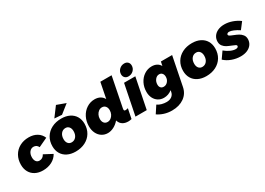

<svg xmlns="http://www.w3.org/2000/svg" viewBox="-3 -1791 4119 2982"><g transform="rotate(-30 2056.0 -300.0)"><path d="M20 -241Q20 -332 60 -402.5Q100 -473 171.5 -512Q243 -551 335 -551Q420 -551 481.5 -514Q543 -477 571 -409L409 -333Q398 -359 377 -373Q356 -387 327 -387Q283 -387 254 -350Q225 -313 225 -255Q225 -208 246 -180.5Q267 -153 304 -153Q365 -153 396 -213L545 -134Q508 -67 437.5 -30Q367 7 277 7Q199 7 141 -23.5Q83 -54 51.5 -110Q20 -166 20 -241Z M956 -775 1115 -717 961 -595 829 -605ZM1195 -300Q1195 -209 1153 -139.5Q1111 -70 1035.5 -31.5Q960 7 863 7Q779 7 716.5 -24Q654 -55 620.5 -112Q587 -169 587 -245Q587 -335 629 -404.5Q671 -474 746.5 -512.5Q822 -551 919 -551Q1003 -551 1065.5 -520Q1128 -489 1161.5 -432.5Q1195 -376 1195 -300ZM792 -254Q792 -206 815.5 -177.5Q839 -149 879 -149Q928 -149 959 -186.5Q990 -224 990 -285Q990 -333 966.5 -362Q943 -391 903 -391Q854 -391 823 -353Q792 -315 792 -254Z M1829 -208Q1827 -192 1827 -188Q1827 -175 1833 -169.5Q1839 -164 1854 -164Q1871 -164 1898 -173L1863 2Q1829 10 1803 10Q1746 10 1706.5 -14Q1667 -38 1650 -82L1644 -99Q1601 -48 1546.5 -20Q1492 8 1439 8Q1380 8 1333 -22Q1286 -52 1259.5 -106Q1233 -160 1233 -230Q1233 -319 1270.5 -392.5Q1308 -466 1373.5 -508.5Q1439 -551 1517 -551Q1573 -551 1614 -528.5Q1655 -506 1678 -463L1733 -742H1935ZM1554 -386Q1522 -386 1495.5 -366.5Q1469 -347 1453 -314.5Q1437 -282 1437 -243Q1437 -197 1459.5 -170.5Q1482 -144 1520 -144Q1552 -144 1579.5 -163.5Q1607 -183 1623 -216Q1639 -249 1639 -288Q1639 -332 1616 -359Q1593 -386 1554 -386Z M2282 -718Q2282 -666 2245 -630.5Q2208 -595 2155 -595Q2116 -595 2092.5 -618.5Q2069 -642 2069 -680Q2069 -732 2106 -767.5Q2143 -803 2196 -803Q2235 -803 2258.5 -779.5Q2282 -756 2282 -718ZM2246 -544 2137 0H1935L2044 -544Z M2225 127 2308 0Q2340 23 2383.5 34.5Q2427 46 2469 46Q2525 46 2561.5 19.5Q2598 -7 2607 -52L2613 -83Q2548 -31 2467 -31Q2411 -31 2367 -58.5Q2323 -86 2298.5 -134.5Q2274 -183 2274 -246Q2274 -331 2309.5 -400.5Q2345 -470 2406.5 -510.5Q2468 -551 2541 -551Q2592 -551 2630 -531Q2668 -511 2690 -472L2705 -544H2906L2804 -32Q2783 79 2695 141Q2607 203 2478 203Q2403 203 2338 182Q2273 161 2225 127ZM2653 -301Q2653 -340 2633 -363Q2613 -386 2580 -386Q2538 -386 2508 -348.5Q2478 -311 2478 -259Q2478 -223 2497 -202.5Q2516 -182 2549 -182Q2592 -182 2622.5 -217Q2653 -252 2653 -301Z M3538 -300Q3538 -209 3496 -139.5Q3454 -70 3378.5 -31.5Q3303 7 3206 7Q3122 7 3059.5 -24Q2997 -55 2963.5 -112Q2930 -169 2930 -245Q2930 -335 2972 -404.5Q3014 -474 3089.5 -512.5Q3165 -551 3262 -551Q3346 -551 3408.5 -520Q3471 -489 3504.5 -432.5Q3538 -376 3538 -300ZM3135 -254Q3135 -206 3158.5 -177.5Q3182 -149 3222 -149Q3271 -149 3302 -186.5Q3333 -224 3333 -285Q3333 -333 3309.5 -362Q3286 -391 3246 -391Q3197 -391 3166 -353Q3135 -315 3135 -254Z M3537 -97 3619 -214Q3666 -175 3716.5 -152Q3767 -129 3809 -129Q3832 -129 3844.5 -137.5Q3857 -146 3857 -161Q3857 -173 3840 -182.5Q3823 -192 3786 -206Q3735 -226 3702.5 -243Q3670 -260 3645 -291.5Q3620 -323 3620 -369Q3620 -422 3648 -463.5Q3676 -505 3726.5 -528Q3777 -551 3843 -551Q3912 -551 3982.5 -526.5Q4053 -502 4112 -458L4024 -343Q3975 -376 3928.5 -395.5Q3882 -415 3851 -415Q3833 -415 3821 -406.5Q3809 -398 3809 -385Q3809 -372 3826.5 -361.5Q3844 -351 3883 -336Q3934 -316 3967 -298Q4000 -280 4025 -249Q4050 -218 4050 -172Q4050 -119 4021.5 -78Q3993 -37 3941.5 -14.5Q3890 8 3823 8Q3742 8 3666.5 -19.5Q3591 -47 3537 -97Z"/></g></svg>

Font: TypoPRO Montserrat Alternates
Style: Italic
Weight: 800
Italic angle: -11.3°
Designer: Julieta Ulanovsky
Foundry: Julieta Ulanovsky
Version: Version 6.001